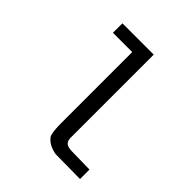

<svg xmlns="http://www.w3.org/2000/svg" viewBox="-197 -859 993 993"><g transform="rotate(45 300.0 -362.5)"><path d="M407.7 -71.8 544.9 -69.3V0L364.3 -2Q309.1 -11.7 283.7 -45.9Q272.9 -60.5 271.5 -126V-655.3H130.4V-724.6H359.4V-115.7Q359.9 -93.8 371.6 -83Q381.8 -73.7 407.7 -71.8ZM409.7 -69.3ZM359.4 -115.7ZM367.2 0ZM271.5 -69.3V-126Z"/></g></svg>

Font: Liberation Mono
Style: Regular
Weight: 400
Monospace: yes
Designer: Steve Matteson
Foundry: Ascender Corporation
Version: Version 2.1.5